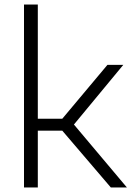

<svg xmlns="http://www.w3.org/2000/svg" viewBox="-20 -828 580 848"><path d="M469.5 0 255 -251H147V0H86V-808H147V-303.5H255L454.5 -541.5H524.5L306.5 -278L540.5 0Z"/></svg>

Font: Encode Sans Semi Expanded Light
Style: Regular
Weight: 300
Width: 6
Designer: Multiple Designers
Foundry: Impallari Type
Version: Version 2.000